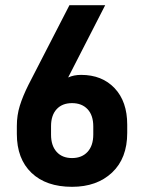

<svg xmlns="http://www.w3.org/2000/svg" viewBox="-20 -710 556 741"><path d="M45 -193V-224Q45 -265 56.5 -302Q68 -339 90 -383L248 -690H386L243 -411Q265 -421 293 -421Q374 -421 422.5 -369.5Q471 -318 471 -229V-197Q471 -99 412.5 -44Q354 11 258 11Q158 11 101.5 -43Q45 -97 45 -193ZM340 -191V-222Q340 -265 318 -288.5Q296 -312 258 -312Q220 -312 198.5 -288.5Q177 -265 177 -223V-190Q177 -148 198.5 -124Q220 -100 258 -100Q296 -100 318 -124Q340 -148 340 -191Z"/></svg>

Font: D-DIN
Style: DIN-Bold
Weight: 700
Designer: Charles Nix
Foundry: Datto Inc.
Version: Version 1.00